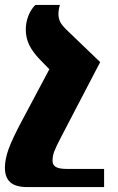

<svg xmlns="http://www.w3.org/2000/svg" viewBox="-44 -512 481 782"><path d="M380 176V250H67Q20 250 -2 230.5Q-24 211 -24 171Q-24 137 -9 95Q6 53 49 -27L157 -230L119 -269Q89 -300 75 -329Q61 -358 61 -392Q61 -419 71 -446Q81 -473 100 -492H200Q194 -472 194 -455Q194 -437 201.5 -422Q209 -407 236 -382L364 -259L206 44Q184 86 177 104.5Q170 123 170 143Q170 160 183.5 168Q197 176 228 176Z"/></svg>

Font: Noto Serif Armenian Black Narrow
Style: Regular
Weight: 900
Width: 4
Designer: Monotype Design team
Foundry: Monotype Imaging Inc.
Version: Version 1.000